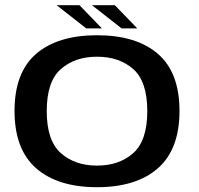

<svg xmlns="http://www.w3.org/2000/svg" viewBox="-20 -736 786 760"><path d="M364 5Q208.5 5 123 -70Q37.5 -145 37.5 -297Q37.5 -449 123 -522.8Q208.5 -596.5 364 -596.5Q519.5 -596.5 605 -522.8Q690.5 -449 690.5 -297Q690.5 -145 605 -70Q519.5 5 364 5ZM364 -80.5Q452 -80.5 507.5 -130Q563 -179.5 563 -296Q563 -413.5 507.5 -462.5Q452 -511.5 364 -511.5Q276.5 -511.5 220.8 -462.5Q165 -413.5 165 -296Q165 -179.5 220.8 -130Q276.5 -80.5 364 -80.5ZM461.5 -623.5 344 -715.5H434.5L523.5 -623.5ZM321.5 -623.5 204 -715.5H294.5L383.5 -623.5Z"/></svg>

Font: Anybody ExtraExpanded Medium
Style: Regular
Weight: 500
Width: 8
Designer: Tyler Finck
Foundry: Etcetera Type Company
Version: Version 1.010; ttfautohint (v1.8.3) -l 8 -r 50 -G 200 -x 14 